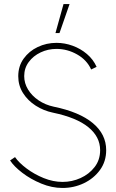

<svg xmlns="http://www.w3.org/2000/svg" viewBox="-20 -919 576 952"><path d="M290 13Q237 13 184.5 -8.8Q132 -30.5 90.8 -62Q49.5 -93.5 30 -123.5L54.5 -140Q74 -112 112 -83.5Q150 -55 196.8 -36Q243.5 -17 290.5 -17Q337 -17 379.5 -36.2Q422 -55.5 449.2 -90.8Q476.5 -126 476.5 -174.5Q476.5 -240.5 418.2 -288.2Q360 -336 242 -360.5Q196.5 -370 157.2 -395Q118 -420 94.2 -457.5Q70.5 -495 70.5 -541Q70.5 -591 97.2 -628.2Q124 -665.5 167.2 -686Q210.5 -706.5 260 -706.5Q301 -706.5 340.2 -692.2Q379.5 -678 411 -651.2Q442.5 -624.5 459 -587.5L432 -574.5Q410.5 -622 362.2 -649.2Q314 -676.5 260 -676.5Q218 -676.5 181.5 -659.2Q145 -642 122.5 -611.5Q100 -581 100 -541.5Q100 -506.5 119 -475.2Q138 -444 171.2 -421.5Q204.5 -399 246.5 -390Q373.5 -364 440 -308.8Q506.5 -253.5 506.5 -174.5Q506.5 -118.5 475.8 -76.2Q445 -34 395.8 -10.5Q346.5 13 290 13ZM255 -755 295 -899H325L275 -755Z"/></svg>

Font: Urbanist Thin
Style: Regular
Weight: 100
Designer: Corey Hu
Foundry: Corey Hu
Version: Version 1.330; ttfautohint (v1.8.4.7-5d5b)